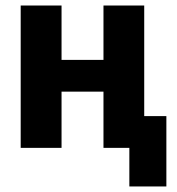

<svg xmlns="http://www.w3.org/2000/svg" viewBox="-20 -536 640 696"><path d="M55 0H203.1V-203.8H355.1V0H448.9V139.9H583.1V-115.1H502.8V-516H355.1V-318.9H203.1V-516H55Z"/></svg>

Font: Margiela Mono Bold
Style: Regular
Weight: 700
Designer: Mike Abbink, Paul van der Laan, Pieter van Rosmalen
Foundry: Bold Monday
Version: Version 2.003 2021